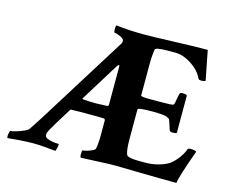

<svg xmlns="http://www.w3.org/2000/svg" viewBox="-93 -779 1096 914"><g transform="rotate(15 454.5 -322.0)"><path d="M11.7 3.9Q9.8 2 9.8 -7.8Q9.8 -12.7 12.2 -22.5Q14.6 -32.2 15.6 -32.2Q23.4 -32.2 42.5 -37.6Q61.5 -43 80.1 -51.3Q98.6 -59.6 103.5 -67.4L143.6 -128.9L418.9 -570.3Q422.9 -575.2 422.9 -584Q422.9 -594.7 404.3 -603.5Q385.7 -612.3 375 -612.3Q371.1 -612.3 371.1 -628.9Q371.1 -645.5 374 -648.4Q408.2 -644.5 441.9 -642.6Q475.6 -640.6 508.8 -640.6Q531.2 -640.6 569.3 -641.6Q607.4 -642.6 661.1 -644.5Q715.8 -646.5 756.3 -647.5Q796.9 -648.4 824.2 -648.4Q825.2 -643.6 832 -607.4Q838.9 -571.3 852.5 -503.9Q847.7 -499 830.1 -499Q819.3 -499 816.4 -505.9Q804.7 -531.2 781.7 -551.3Q758.8 -571.3 731.9 -583.5Q705.1 -595.7 679.7 -595.7H642.6Q580.1 -595.7 579.1 -583Q577.1 -571.3 575.7 -552.2Q574.2 -533.2 574.2 -506.8V-356.4Q574.2 -350.6 616.2 -350.6H668Q729.5 -350.6 734.4 -354.5Q739.3 -359.4 742.2 -382.8Q744.1 -398.4 748 -411.1Q749 -418 762.7 -418Q779.3 -418 784.2 -413.1V-228.5Q780.3 -224.6 763.7 -224.6Q751 -224.6 748 -232.4Q736.3 -270.5 732.4 -279.3Q728.5 -286.1 727.1 -285.6Q725.6 -285.2 720.7 -289.1Q707 -296.9 644.5 -296.9Q574.2 -296.9 574.2 -288.1V-137.7Q574.2 -91.8 582 -68.4Q585.9 -52.7 648.4 -52.7H673.8Q734.4 -52.7 783.2 -78.1Q799.8 -86.9 820.8 -111.3Q841.8 -135.7 853.5 -166Q855.5 -171.9 867.2 -171.9Q890.6 -171.9 896.5 -166Q847.7 -31.2 843.8 2Q816.4 2 772.9 1.5Q729.5 1 669.9 0Q610.4 -1 570.8 -2Q531.2 -2.9 509.8 -2L373 3.9Q369.1 0 369.1 -12.7Q369.1 -32.2 373 -32.2Q380.9 -32.2 394 -36.1Q407.2 -40 418.5 -45.4Q429.7 -50.8 431.6 -54.7Q437.5 -77.1 437.5 -131.8V-195.3Q437.5 -205.1 428.7 -205.1Q416 -206.1 399.4 -206.1Q382.8 -206.1 361.3 -206.1Q334 -206.1 311 -206.1Q288.1 -206.1 271.5 -205.1Q265.6 -205.1 263.7 -200.2L217.8 -126Q204.1 -103.5 195.8 -88.4Q187.5 -73.2 185.5 -65.4Q182.6 -49.8 195.3 -43Q219.7 -32.2 253.9 -32.2Q256.8 -32.2 253.9 -17.1Q251 -2 248 3.9L197.3 -1Q161.1 -3.9 135.7 -3.9Q110.4 -3.9 69.3 -1Q48.8 1 34.2 2Q19.5 2.9 11.7 3.9ZM374 -264.6Q385.7 -264.6 402.3 -265.6Q418.9 -266.6 428.7 -266.6Q437.5 -266.6 437.5 -275.4V-463.9Q437.5 -468.8 434.6 -468.8Q430.7 -468.8 427.7 -463.9L308.6 -271.5Q308.6 -267.6 310.5 -267.6Q339.8 -264.6 374 -264.6Z"/></g></svg>

Font: Crimson Text
Style: Bold
Weight: 700
Designer: Sebastian Kosch
Foundry: Sebastian Kosch
Version: Version 1.100